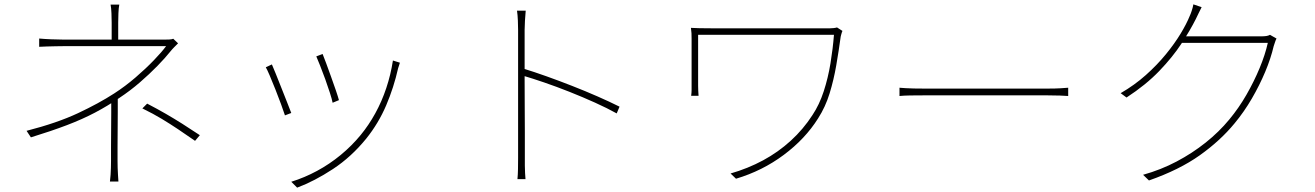

<svg xmlns="http://www.w3.org/2000/svg" viewBox="-20 -806 6040 882"><path d="M528 -785Q525 -770 524 -745Q523 -720 523 -702Q523 -691 523 -672.5Q523 -654 523 -637.5Q523 -621 523 -615H493Q493 -621 493 -637.5Q493 -654 493 -672.5Q493 -691 493 -702Q493 -720 492 -745Q491 -770 488 -785ZM798 -607Q790 -599 780.5 -589.5Q771 -580 763 -570Q740 -541 703.5 -503.5Q667 -466 622.5 -427.5Q578 -389 528 -356Q474 -319 416 -288.5Q358 -258 287 -231Q216 -204 122 -175L102 -205Q242 -241 338 -286Q434 -331 505 -377Q556 -410 603 -450.5Q650 -491 687 -529.5Q724 -568 743 -594Q733 -594 698.5 -594Q664 -594 615 -594Q566 -594 511.5 -594Q457 -594 407.5 -594Q358 -594 322 -594Q286 -594 274 -594Q258 -594 236.5 -593.5Q215 -593 195 -592.5Q175 -592 160 -591V-629Q180 -627 214.5 -625.5Q249 -624 274 -624Q286 -624 320 -624Q354 -624 400.5 -624Q447 -624 498.5 -624Q550 -624 598 -624Q646 -624 682 -624Q718 -624 733 -624Q745 -624 757 -624.5Q769 -625 776 -628ZM521 -363Q521 -332 521 -292.5Q521 -253 520.5 -211.5Q520 -170 520 -132Q520 -94 520 -66Q520 -51 520.5 -35Q521 -19 522 -3Q523 13 524 28H485Q487 13 488 -3Q489 -19 489.5 -35Q490 -51 490 -66Q490 -94 490 -131.5Q490 -169 490.5 -209.5Q491 -250 491 -286.5Q491 -323 491 -348ZM876 -159Q833 -189 797 -213Q761 -237 723 -260Q685 -283 634 -308L656 -330Q704 -305 742 -283Q780 -261 816.5 -238Q853 -215 898 -185Z M1462 -558Q1468 -544 1478.5 -515Q1489 -486 1501 -453Q1513 -420 1523 -390.5Q1533 -361 1537 -346L1508 -334Q1505 -350 1495.5 -379.5Q1486 -409 1474 -442.5Q1462 -476 1450.5 -504.5Q1439 -533 1433 -547ZM1817 -518Q1815 -512 1813 -505Q1811 -498 1809 -493Q1789 -404 1754 -322Q1719 -240 1663 -170Q1594 -85 1509.5 -29.5Q1425 26 1345 56L1318 29Q1379 10 1436.5 -21Q1494 -52 1545 -94Q1596 -136 1637 -186Q1674 -231 1704 -285.5Q1734 -340 1754.5 -401.5Q1775 -463 1785 -528ZM1229 -510Q1235 -497 1246.5 -468Q1258 -439 1272 -404Q1286 -369 1298.5 -337Q1311 -305 1318 -287L1289 -276Q1283 -295 1271 -327.5Q1259 -360 1245 -395.5Q1231 -431 1219 -459Q1207 -487 1201 -497Z M2360 -81Q2360 -90 2360 -130.5Q2360 -171 2360 -230.5Q2360 -290 2360 -357Q2360 -424 2360 -487.5Q2360 -551 2360 -599.5Q2360 -648 2360 -669Q2360 -685 2359 -711Q2358 -737 2355 -757H2395Q2393 -738 2391.5 -710.5Q2390 -683 2390 -669Q2390 -619 2390 -557.5Q2390 -496 2390 -432Q2390 -368 2390.5 -307.5Q2391 -247 2391 -198Q2391 -149 2391 -117.5Q2391 -86 2391 -81Q2391 -63 2391 -45.5Q2391 -28 2392 -12Q2393 4 2394 17H2357Q2359 -2 2359.5 -28.5Q2360 -55 2360 -81ZM2384 -491Q2433 -476 2490.5 -455.5Q2548 -435 2608 -411.5Q2668 -388 2724 -363.5Q2780 -339 2826 -316L2813 -285Q2770 -309 2713.5 -334.5Q2657 -360 2596.5 -384Q2536 -408 2480.5 -427Q2425 -446 2384 -458Z M3850 -664Q3849 -662 3847 -656.5Q3845 -651 3844 -646Q3843 -641 3842 -638Q3833 -572 3821.5 -505.5Q3810 -439 3791 -377Q3772 -315 3738 -262Q3679 -168 3580.5 -94.5Q3482 -21 3361 15L3336 -9Q3416 -32 3485.5 -69.5Q3555 -107 3612.5 -159.5Q3670 -212 3712 -277Q3744 -325 3764 -386.5Q3784 -448 3795 -515Q3806 -582 3811 -646Q3800 -646 3765 -646Q3730 -646 3678.5 -646Q3627 -646 3567 -646Q3507 -646 3447 -646Q3387 -646 3333.5 -646Q3280 -646 3241 -646Q3202 -646 3187 -646Q3187 -638 3187 -614Q3187 -590 3187 -558.5Q3187 -527 3187 -496Q3187 -465 3187 -442Q3187 -419 3187 -412Q3187 -402 3187.5 -391Q3188 -380 3189 -366H3155Q3157 -380 3157 -392Q3157 -404 3157 -412Q3157 -421 3157 -449.5Q3157 -478 3157 -514Q3157 -550 3157 -582Q3157 -614 3157 -628Q3157 -642 3156.5 -653.5Q3156 -665 3154 -678Q3171 -677 3193 -676.5Q3215 -676 3245 -676Q3251 -676 3281.5 -676Q3312 -676 3358 -676Q3404 -676 3459 -676Q3514 -676 3569 -676Q3624 -676 3672 -676Q3720 -676 3752.5 -676Q3785 -676 3794 -676Q3801 -676 3810 -677Q3819 -678 3825 -680Z M4112 -403Q4124 -402 4140 -401Q4156 -400 4178 -399.5Q4200 -399 4230 -399Q4236 -399 4266.5 -399Q4297 -399 4343 -399Q4389 -399 4443.5 -399Q4498 -399 4553.5 -399Q4609 -399 4658 -399Q4707 -399 4741.5 -399Q4776 -399 4789 -399Q4829 -399 4851.5 -400.5Q4874 -402 4887 -403V-365Q4874 -366 4849.5 -367Q4825 -368 4790 -368Q4777 -368 4742 -368Q4707 -368 4658.5 -368Q4610 -368 4554.5 -368Q4499 -368 4444.5 -368Q4390 -368 4344 -368Q4298 -368 4267.5 -368Q4237 -368 4230 -368Q4190 -368 4160.5 -367.5Q4131 -367 4112 -365Z M5844 -629Q5840 -622 5836.5 -610.5Q5833 -599 5831 -594Q5818 -538 5792 -476Q5766 -414 5730.5 -353Q5695 -292 5651 -239Q5586 -160 5492 -93Q5398 -26 5258 23L5231 -3Q5313 -26 5385 -64Q5457 -102 5518.5 -151Q5580 -200 5627 -257Q5671 -310 5706 -371Q5741 -432 5766.5 -493.5Q5792 -555 5804 -609H5400L5418 -639Q5429 -639 5465 -639Q5501 -639 5548.5 -639Q5596 -639 5643.5 -639Q5691 -639 5726 -639Q5761 -639 5770 -639Q5787 -639 5797 -640.5Q5807 -642 5814 -646ZM5500 -773Q5493 -760 5486 -745Q5479 -730 5473 -718Q5448 -668 5407.5 -606Q5367 -544 5305.5 -480Q5244 -416 5155 -358L5128 -378Q5192 -415 5244 -461.5Q5296 -508 5336 -557Q5376 -606 5403.5 -651.5Q5431 -697 5445 -732Q5449 -740 5454.5 -756.5Q5460 -773 5462 -786Z"/></svg>

Font: Shanggu Sans SC VF
Style: Regular
Weight: 250
Designer: GuiWonder
Version: Version 1.021